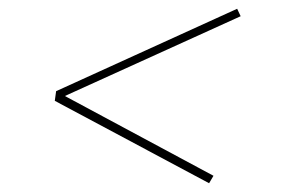

<svg xmlns="http://www.w3.org/2000/svg" viewBox="-20 -559 640 438"><path d="M457 -141 105 -329 108 -351 521 -539 529 -522 128 -340 467 -158Z"/></svg>

Font: Iosevka Slab Thin Extended
Style: Italic
Weight: 100
Width: 7
Italic angle: -9°
Monospace: yes
Designer: Belleve Invis
Foundry: Belleve Invis
Version: Version 11.1.0; ttfautohint (v1.8.3)